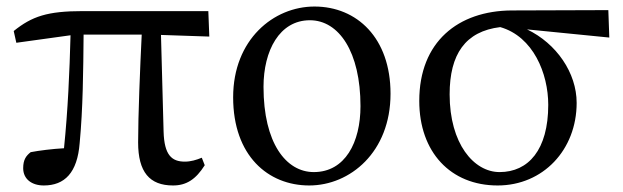

<svg xmlns="http://www.w3.org/2000/svg" viewBox="-20 -554 1908 588"><path d="M473 -447 621 -442 618 -520H234C125 -520 78 -504 22 -459L30 -423L196 -446C193 -334 188 -217 176 -100C140 -98 100 -93 74 -88C60 -77 51 -65 51 -39C51 -5 78 14 114 14C178 14 217 -25 224 -116C234 -221 235 -337 236 -448H414C409 -347 403 -199 403 -118C403 -27 438 14 510 14C551 14 580 -5 607 -48L598 -71C581 -64 564 -59 546 -59C506 -59 483 -79 481 -151Z M927 14C1052 14 1176 -88 1176 -267C1176 -438 1073 -534 943 -534C818 -534 694 -433 694 -256C694 -77 801 14 927 14ZM941 -27C856 -27 787 -116 787 -288C787 -399 836 -492 929 -492C1018 -492 1084 -395 1084 -229C1084 -118 1037 -27 941 -27Z M1510 -27C1431 -27 1357 -114 1357 -265C1357 -388 1405 -458 1512 -471C1613 -442 1659 -329 1659 -233C1659 -95 1598 -27 1510 -27ZM1846 -439 1843 -523 1547 -522C1383 -521 1264 -426 1264 -245C1264 -88 1360 14 1504 14C1643 14 1746 -95 1746 -239C1746 -331 1684 -421 1594 -464Z"/></svg>

Font: Source Han Serif JP Medium
Style: Regular
Weight: 500
Designer: Ryoko NISHIZUKA 西塚涼子 (kana & ideographs); Frank Grießhammer (Latin, Greek & Cyrillic); Wenlong ZHANG 张文龙 (bopomofo); San
Foundry: Adobe Systems Incorporated
Version: Version 1.001;PS 1.001;hotconv 16.6.54;makeotf.lib2.5.65590